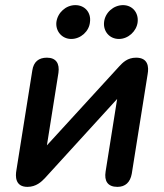

<svg xmlns="http://www.w3.org/2000/svg" viewBox="-20 -721 639 749"><path d="M87 8C121 8 142 -12 156 -27L437 -335L392 -52C386 -15 400 8 438 8C469 8 488 -10 494 -43L556 -432C561 -460 558 -496 511 -496C477 -496 459 -477 445 -462L163 -154L208 -437C213 -473 199 -496 163 -496C131 -496 111 -480 106 -446L44 -57C40 -35 38 8 87 8ZM258 -569C295 -569 328 -599 331 -635C336 -672 311 -701 274 -701C237 -701 205 -672 200 -635C196 -599 222 -569 258 -569ZM444 -569C480 -569 513 -599 517 -635C521 -672 496 -701 460 -701C423 -701 390 -672 386 -635C382 -599 407 -569 444 -569Z"/></svg>

Font: SN Pro Semibold
Style: Italic
Weight: 600
Italic angle: -9°
Designer: Tobias Whetton
Foundry: Supernotes
Version: Version 1.001;Glyphs 3.2 (3249)